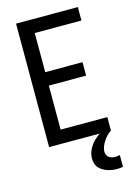

<svg xmlns="http://www.w3.org/2000/svg" viewBox="-140 -808 780 1104"><g transform="rotate(-15 250.0 -256.0)"><path d="M70 0V-735H438V-655H160V-422H382V-342H160V-80H438V0ZM415 223Q400 223 385.5 220.5Q371 218 357.5 213.5Q344 209 331 201Q318 193 308.5 182Q299 171 295 156.5Q291 142 291 128Q291 99 304.5 72.5Q318 46 339 26Q360 6 385 -8.5Q410 -23 438 -32V0Q424 9 412.5 21Q401 33 392 47Q383 61 376.5 76.5Q370 92 370 108Q370 118 374 127Q378 136 386 142Q394 148 403.5 150.5Q413 153 423 153Q430 153 437 152Q444 151 451 149V219Q442 221 433 222Q424 223 415 223Z"/></g></svg>

Font: Iosevka SS18 Medium
Style: Regular
Weight: 500
Monospace: yes
Designer: Belleve Invis
Foundry: Belleve Invis
Version: Version 25.1.1; ttfautohint (v1.8.4)